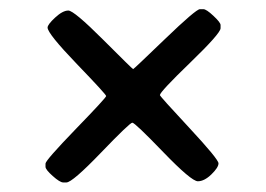

<svg xmlns="http://www.w3.org/2000/svg" viewBox="-20 -499 565 408"><path d="M81.1 -440.4Q81.1 -446.8 97.2 -461.7Q113.3 -476.6 125.2 -476.6Q137.2 -476.6 199.5 -414.3Q261.7 -352.1 262.9 -352.1Q264.2 -352.1 330.3 -415.8Q396.5 -479.5 404.8 -479.5H412.1Q418.5 -479.5 433.6 -465.3Q448.7 -451.2 448.7 -445.8V-439Q448.7 -428.2 384.3 -366Q319.8 -303.7 319.8 -296.9Q319.8 -294.4 382.1 -227.5Q444.3 -160.6 444.3 -151.9Q444.3 -143.1 429.2 -128.4Q414.1 -113.8 400.4 -113.8Q386.7 -113.8 326.7 -176Q266.6 -238.3 261.2 -238.3Q255.9 -238.3 194.8 -174.8Q133.8 -111.3 121.1 -111.3H114.3Q107.4 -111.3 92 -125Q76.7 -138.7 76.7 -144.5V-151.4Q76.7 -158.2 141.1 -224.9Q205.6 -291.5 205.6 -294.9Q205.6 -298.3 143.3 -363Q81.1 -427.7 81.1 -440.4Z"/></svg>

Font: Averia Gruesa Libre
Style: Regular
Weight: 500
Italic angle: -1.70001°
Version: Version 1.001